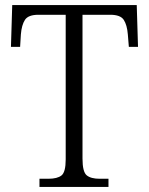

<svg xmlns="http://www.w3.org/2000/svg" viewBox="-20 -734 585 754"><path d="M135 0V-32H170Q205 -32 221.5 -45Q238 -58 238 -108V-676H131Q91 -676 78 -656Q65 -636 62 -599L59 -550H23L28 -714H517L522 -550H486L482 -599Q479 -636 466 -656Q453 -676 413 -676H304V-111Q304 -59 320.5 -45.5Q337 -32 371 -32H406V0Z"/></svg>

Font: Noto Serif Tamil SemiCondensed Light
Style: Italic
Weight: 300
Width: 4
Italic angle: -12°
Designer: Indian Type Foundry, Tom Grace, and the Monotype Design Team
Foundry: Monotype Imaging Inc.
Version: Version 2.003; ttfautohint (v1.8.4.7-5d5b)